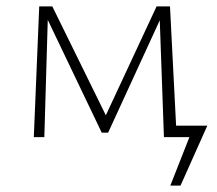

<svg xmlns="http://www.w3.org/2000/svg" viewBox="-20 -430 679 602"><path d="M525 0V-36H630L612 0ZM514 152 588 -36H630L546 152ZM86 0 103 -410H131L119 0ZM494 0 480 -392 495 -397 319 -14H299L120 -388L122 -410H144L318 -56H306L471 -410H513L534 0Z"/></svg>

Font: Ysabeau Office ExtraLight
Style: Regular
Weight: 250
Designer: Christian Thalmann (Catharsis Fonts)
Version: Version 2.001;gftools[0.9.30]; featfreeze: tnum,lnum,ss02